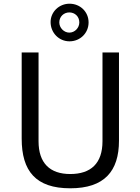

<svg xmlns="http://www.w3.org/2000/svg" viewBox="-20 -1006 754 1036"><path d="M458 -885C458 -942 413 -986 355 -986C299 -986 253 -942 253 -887C253 -829 298 -783 355 -783C413 -783 458 -828 458 -885ZM408 -885C408 -856 384 -830 354 -830C325 -830 300 -856 300 -885C300 -917 325 -939 354 -939C384 -939 408 -917 408 -885ZM622 -247V-723H533V-244C533 -124 470 -67 359 -67C249 -67 188 -126 188 -244V-723H97V-258C97 -83 173 10 359 10C543 10 622 -82 622 -247Z"/></svg>

Font: United Sans
Style: Regular
Weight: 400
Designer: Pablo Impallari, Rodrigo Fuenzalida (Modified by Dan O. Williams)
Version: Version 1.000;PS 001.000;hotconv 1.0.88;makeotf.lib2.5.64775